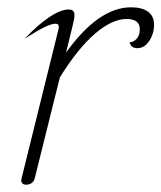

<svg xmlns="http://www.w3.org/2000/svg" viewBox="-20 -500 442 526"><path d="M39 -11 140 -419Q141 -422 141 -427Q141 -435 132 -435Q121 -435 101.5 -425.5Q82 -416 48 -394Q81 -430 113.5 -452Q146 -474 168 -474Q184 -474 184 -459Q184 -449 180 -434L161 -356Q250 -480 339 -480Q369 -480 385.5 -468Q402 -456 402 -432Q402 -408 389 -388Q376 -368 356 -368Q339 -368 335 -384Q347 -385 355 -394.5Q363 -404 363 -420Q363 -448 327 -448Q287 -448 240 -407.5Q193 -367 144 -288L75 -11Q73 -3 66.5 1.5Q60 6 52 6Q44 6 40.5 1.5Q37 -3 39 -11Z"/></svg>

Font: Srisakdi
Style: Regular
Weight: 400
Designer: Cadson Demak Co.,Ltd.
Foundry: Cadson Demak Co.,Ltd.
Version: Version 1.000